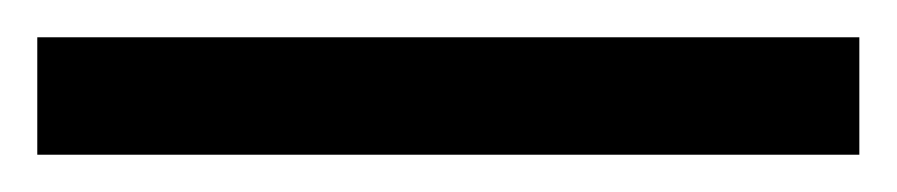

<svg xmlns="http://www.w3.org/2000/svg" viewBox="-22 63 481 103"><path d="M439 146V83H-2V146Z"/></svg>

Font: Noto Sans Lao Looped ExtraCondensed
Style: Regular
Weight: 400
Width: 2
Designer: Mark Frömberg, Ben Mitchell
Foundry: The Fontpad Ltd
Version: Version 1.002